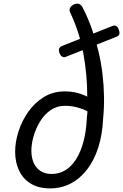

<svg xmlns="http://www.w3.org/2000/svg" viewBox="-20 -1026 683 1065"><path d="M258 19Q195 19 151.5 -7Q108 -33 86 -79.5Q64 -126 64 -184Q64 -238 82.5 -296.5Q101 -355 136.5 -405.5Q172 -456 223 -487.5Q274 -519 340 -519Q375 -519 405.5 -511.5Q436 -504 464 -490Q464 -551 458.5 -611.5Q453 -672 442 -731.5Q431 -791 412.5 -848Q394 -905 369 -957Q363 -971 368.5 -982Q374 -993 389 -1001Q422 -1016 438 -985Q468 -927 489.5 -865.5Q511 -804 526 -741.5Q541 -679 548.5 -615.5Q556 -552 557 -490Q558 -428 552 -368Q548 -279 525 -207.5Q502 -136 462.5 -85Q423 -34 371 -7.5Q319 19 258 19ZM267 -61Q307 -61 341 -81Q375 -101 401 -141Q427 -181 443 -240.5Q459 -300 462 -378Q463 -385 464 -393Q465 -401 465 -409Q437 -423 406 -431Q375 -439 339 -439Q295 -439 260.5 -415Q226 -391 202.5 -352.5Q179 -314 166.5 -271Q154 -228 154 -190Q154 -150 168 -120.5Q182 -91 207 -76Q232 -61 267 -61ZM343 -710Q333 -706 323 -713Q313 -720 308 -738Q305 -752 309.5 -759.5Q314 -767 324 -771L604 -882Q630 -892 640 -858Q645 -843 641 -834.5Q637 -826 626 -822Z"/></svg>

Font: Playwrite AU SA
Style: Regular
Weight: 400
Designer: Veronika Burian, José Scaglione
Foundry: TypeTogether
Version: Version 1.002